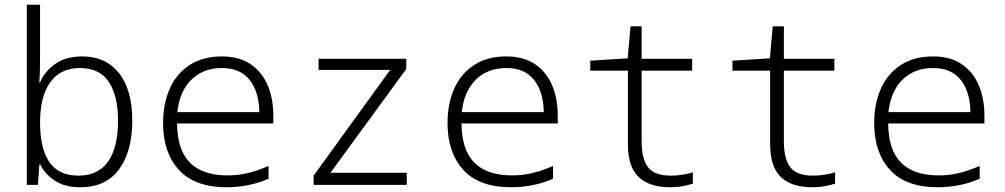

<svg xmlns="http://www.w3.org/2000/svg" viewBox="-20 -780 4240 810"><path d="M319 10Q253 10 211 -18Q169 -46 150 -86H146L140 0H93V-760H149V-551Q149 -524 148.5 -493Q148 -462 146 -432H149Q167 -477 212 -509.5Q257 -542 327 -542Q426 -542 482 -471.5Q538 -401 538 -271Q538 -142 482.5 -66Q427 10 319 10ZM311 -39Q394 -39 436 -98.5Q478 -158 478 -271Q478 -376 439 -434.5Q400 -493 317 -493Q235 -493 192 -433Q149 -373 149 -264Q149 -153 188.5 -96Q228 -39 311 -39Z M937 10Q801 10 734.5 -63.5Q668 -137 668 -260Q668 -343 696.5 -406.5Q725 -470 780.5 -506Q836 -542 916 -542Q988 -542 1036 -510Q1084 -478 1108.5 -422Q1133 -366 1133 -292V-259H727Q728 -147 781.5 -93.5Q835 -40 940 -40Q986 -40 1028 -50.5Q1070 -61 1113 -80V-26Q1070 -7 1024.5 1.5Q979 10 937 10ZM1074 -307Q1073 -392 1033.5 -442.5Q994 -493 916 -493Q838 -493 788 -444.5Q738 -396 728 -307Z M1303 0V-39L1626 -485H1324V-532H1694V-489L1374 -51H1696V0Z M2137 10Q2001 10 1934.5 -63.5Q1868 -137 1868 -260Q1868 -343 1896.5 -406.5Q1925 -470 1980.5 -506Q2036 -542 2116 -542Q2188 -542 2236 -510Q2284 -478 2308.5 -422Q2333 -366 2333 -292V-259H1927Q1928 -147 1981.5 -93.5Q2035 -40 2140 -40Q2186 -40 2228 -50.5Q2270 -61 2313 -80V-26Q2270 -7 2224.5 1.5Q2179 10 2137 10ZM2274 -307Q2273 -392 2233.5 -442.5Q2194 -493 2116 -493Q2038 -493 1988 -444.5Q1938 -396 1928 -307Z M2807 10Q2719 10 2674 -33.5Q2629 -77 2629 -172V-482H2470V-524L2628 -534L2640 -669H2687V-532H2900V-482H2687V-182Q2687 -111 2713.5 -75Q2740 -39 2810 -39Q2835 -39 2859.5 -43Q2884 -47 2903 -53V-5Q2883 1 2859.5 5.5Q2836 10 2807 10Z M3407 10Q3319 10 3274 -33.5Q3229 -77 3229 -172V-482H3070V-524L3228 -534L3240 -669H3287V-532H3500V-482H3287V-182Q3287 -111 3313.5 -75Q3340 -39 3410 -39Q3435 -39 3459.5 -43Q3484 -47 3503 -53V-5Q3483 1 3459.5 5.5Q3436 10 3407 10Z M3937 10Q3801 10 3734.5 -63.5Q3668 -137 3668 -260Q3668 -343 3696.5 -406.5Q3725 -470 3780.5 -506Q3836 -542 3916 -542Q3988 -542 4036 -510Q4084 -478 4108.5 -422Q4133 -366 4133 -292V-259H3727Q3728 -147 3781.5 -93.5Q3835 -40 3940 -40Q3986 -40 4028 -50.5Q4070 -61 4113 -80V-26Q4070 -7 4024.5 1.5Q3979 10 3937 10ZM4074 -307Q4073 -392 4033.5 -442.5Q3994 -493 3916 -493Q3838 -493 3788 -444.5Q3738 -396 3728 -307Z"/></svg>

Font: Noto Sans Mono Light
Style: Regular
Weight: 300
Designer: Monotype Design Team
Foundry: Monotype Imaging Inc.
Version: Version 2.014; ttfautohint (v1.8.4.7-5d5b)